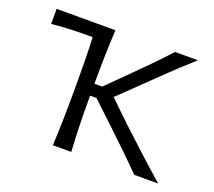

<svg xmlns="http://www.w3.org/2000/svg" viewBox="-91 -615 818 735"><g transform="rotate(20 317.5 -248.0)"><path d="M188.5 0Q191 -55.5 192.2 -107Q193.5 -158.5 193.5 -219.5V-271.5Q193.5 -319 192.8 -359.8Q192 -400.5 190 -441Q150 -441 107.5 -439.8Q65 -438.5 23.5 -434V-495.5H263Q260 -441 258.8 -388.2Q257.5 -335.5 257.5 -276.5V-275.5H289L367 -352.5Q403 -388 438.2 -424Q473.5 -460 506 -495.5H599Q550.5 -452 505.2 -408.8Q460 -365.5 416 -322.5L344 -253L427 -173Q473.5 -130 520.8 -86.5Q568 -43 617.5 0H519.5Q486 -34.5 449.8 -69.5Q413.5 -104.5 377 -139L283.5 -227H257.5V-211Q257.5 -153.5 258.8 -103.8Q260 -54 263.5 0Z"/></g></svg>

Font: Commissioner Flair Light
Style: Regular
Weight: 300
Designer: Kostas Bartsokas
Foundry: Kostas Bartsokas
Version: Version 1.000; ttfautohint (v1.8.3)